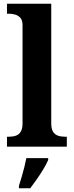

<svg xmlns="http://www.w3.org/2000/svg" viewBox="-20 -780 392 1021"><path d="M17.1 0V-53H28.9Q49.6 -53 65.5 -58.9Q81.4 -64.8 90.6 -80.3Q99.9 -95.8 99.9 -123.9V-645.9Q99.9 -673 87.8 -685.8Q75.7 -698.6 59.2 -702.8Q42.8 -707 28.9 -707H17.1V-760H252.5V-123.9Q252.5 -95.8 261.7 -80.3Q271 -64.8 287.4 -58.9Q303.8 -53 323.4 -53H335.3V0ZM80.7 208Q87.3 187.7 94.9 161.9Q102.5 136 109.3 109.3Q116 82.7 120 61H236.2V71Q227.2 92 211.1 118.7Q195.1 145.4 176.2 172.4Q157.3 199.4 141 221H80.7Z"/></svg>

Font: Noto Serif Telugu
Style: Regular
Weight: 400
Designer: Jelle Bosma - Monotype Design Team
Foundry: Monotype Imaging Inc.
Version: Version 2.003